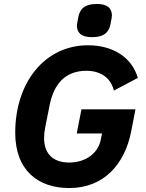

<svg xmlns="http://www.w3.org/2000/svg" viewBox="-20 -939 740 971"><path d="M445 -751C509 -751 532 -779 539 -818C544 -846 546 -852 546 -860C546 -894 527 -919 470 -919C406 -919 383 -891 376 -852C371 -824 369 -818 369 -810C369 -776 388 -751 445 -751ZM643 -272 665 -386H392L368 -264H496L489 -230C475 -163 412 -117 330 -117C256 -117 203 -154 203 -241C203 -258 205 -277 209 -297L231 -407C252 -514 310 -581 417 -581C488 -581 540 -546 556 -481L677 -545C646 -652 548 -710 425 -710C205 -710 57 -520 57 -268C57 -78 172 12 330 12C509 12 611 -113 643 -272Z"/></svg>

Font: Braiins Sans
Style: Bold Italic
Weight: 700
Italic angle: -11.31°
Designer: Mike Abbink, Paul van der Laan, Pieter van Rosmalen, Jiri Chlebus, Lubos Buracinsky
Foundry: Bold Monday, Sudetype
Version: Version 1.000;hotconv 1.0.109;makeotfexe 2.5.65596